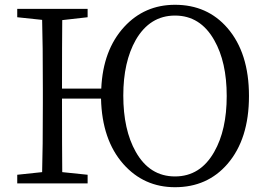

<svg xmlns="http://www.w3.org/2000/svg" viewBox="-20 -766 1115 802"><path d="M711 16Q581 16 495 -81Q406 -182 402 -354H239Q239 -141 240 -47L346 -36V0H52V-36L156 -47Q159 -142 159 -337V-392Q159 -587 156 -683L52 -694V-729H346V-694L240 -682Q239 -589 239 -396H403Q410 -557 499 -654Q584 -746 711 -746Q846 -746 930 -649Q1020 -545 1020 -365Q1020 -185 930 -81Q846 16 711 16ZM875 -132Q927 -223 927 -365Q927 -507 875 -598Q817 -701 711 -701Q606 -701 547 -599Q495 -507 495 -367Q495 -224 547 -132Q605 -29 711 -29Q817 -29 875 -132Z"/></svg>

Font: GenRyuMin TW R
Style: Regular
Weight: 400
Version: Version 1.501;PS 1;hotconv 16.6.51;makeotf.lib2.5.65220